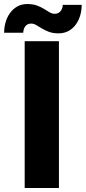

<svg xmlns="http://www.w3.org/2000/svg" viewBox="-52 -933 425 953"><path d="M240.5 0H70.5V-728.5H240.5ZM219.5 -864.5Q230.5 -864.5 238 -868.8Q245.5 -873 250.2 -879.8Q255 -886.5 257.2 -894.2Q259.5 -902 259.5 -909H353.5Q353.5 -881.5 346 -856Q338.5 -830.5 324 -810.8Q309.5 -791 288 -779.2Q266.5 -767.5 238.5 -767.5Q210.5 -767.5 190.8 -775Q171 -782.5 155.8 -791.8Q140.5 -801 128 -808.5Q115.5 -816 102.5 -816Q91.5 -816 84 -811.5Q76.5 -807 72 -800.2Q67.5 -793.5 65.5 -785.5Q63.5 -777.5 63.5 -770.5H-31.5Q-31.5 -798 -24 -823.5Q-16.5 -849 -1.8 -869Q13 -889 34.2 -901Q55.5 -913 83.5 -913Q111.5 -913 131.5 -905.5Q151.5 -898 166.5 -888.8Q181.5 -879.5 194 -872Q206.5 -864.5 219.5 -864.5Z"/></svg>

Font: Lato ExtraBold
Style: Regular
Weight: 800
Designer: Lukasz Dziedzic with Adam Twardoch and Botio Nikoltchev
Foundry: tyPoland Lukasz Dziedzic
Version: Version 2.015; 2015-08-06; http://www.latofonts.com/